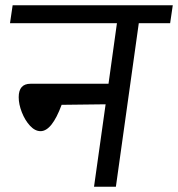

<svg xmlns="http://www.w3.org/2000/svg" viewBox="-20 -709 676 729"><path d="M626 -621H507L420 0H337L381 -313L214 -311Q177 -211 134 -211Q113 -211 94 -231.5Q75 -252 63 -282.5Q51 -313 51 -340Q51 -391 96 -391H392L424 -621H18L28 -689H636Z"/></svg>

Font: FiraGO
Style: Italic
Weight: 400
Italic angle: -8°
Designer: bBox Type GmbH
Foundry: bBox Type GmbH
Version: Version 1.001